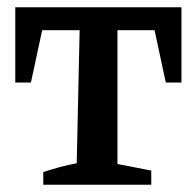

<svg xmlns="http://www.w3.org/2000/svg" viewBox="-20 -508 540 528"><path d="M479 -488V-281H436L405 -425H303V-57L396 -39V0H99V-35Q121 -42 144.5 -48.5Q168 -55 191 -59L199 -425H96L65 -281H22V-488Z"/></svg>

Font: Piazzolla 24pt SemiBold
Style: Regular
Weight: 600
Designer: Juan Pablo del Peral
Foundry: Huerta Tipografica
Version: Version 2.005